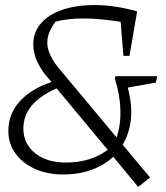

<svg xmlns="http://www.w3.org/2000/svg" viewBox="-20 -676 653 756"><path d="M229 11Q166 11 117.5 -11Q69 -33 41 -71.5Q13 -110 13 -159Q12 -225 56.5 -275.5Q101 -326 183 -353L164 -375Q111 -439 111 -501Q111 -550 142.5 -585.5Q174 -621 230 -639Q286 -657 360 -656Q434 -655 518 -632H520L490 -456H466L455 -590Q296 -616 199 -591Q163 -544 166.5 -501Q170 -458 211 -408L439 -135Q456 -183 454 -244.5Q452 -306 432 -367L435 -376H599L594 -351L483 -331Q501 -265 495.5 -208Q490 -151 463 -106L571 23L524 60L426 -59Q391 -26 341 -7.5Q291 11 229 11ZM72 -170Q72 -110 118 -73Q164 -36 240 -36Q337 -36 404 -86L203 -328Q72 -271 72 -170Z"/></svg>

Font: Piazzolla Light
Style: Italic
Weight: 300
Italic angle: -11.3°
Designer: Juan Pablo del Peral
Foundry: Huerta Tipografica
Version: Version 1.330